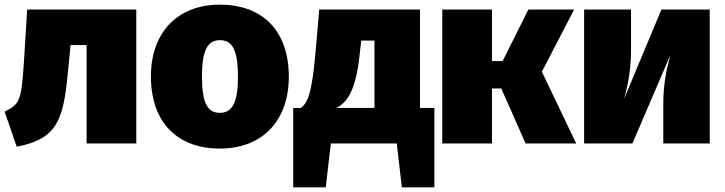

<svg xmlns="http://www.w3.org/2000/svg" viewBox="-20 -618 3123 827"><path d="M97 -577 83 -350C72 -180 64 -170 0 -137L52 14C237 -22 255 -110 276 -342L284 -424H353V0H567V-577Z M927 -598C744 -598 630 -477 630 -289C630 -89 746 22 927 22C1111 22 1224 -99 1224 -287C1224 -488 1109 -598 927 -598ZM927 -445C981 -445 1005 -402 1005 -287C1005 -178 981 -132 927 -132C873 -132 850 -175 850 -289C850 -399 873 -445 927 -445Z M1789 -153V-577H1355L1339 -392C1323 -212 1305 -175 1276 -153H1243V189H1383L1405 0H1689L1711 189H1851V-153ZM1593 -153H1429C1489 -184 1517 -253 1532 -409L1536 -443H1593Z M2453 -577H2256L2145 -355H2099V-577H1885V0H2099V-237H2139L2244 0H2462L2314 -309Z M3037 -577H2829L2668 -192C2685 -252 2698 -321 2698 -400V-577H2496V0H2704L2867 -380C2851 -321 2837 -253 2837 -173V0H3037Z"/></svg>

Font: Glow Sans SC Normal Heavy
Style: Regular
Weight: 900
Designer: Ryoko NISHIZUKA (kana, bopomofo & ideographs); Paul D. Hunt (Latin, Greek & Cyrillic); Sandoll Communications, Soo-young
Version: Version 0.93